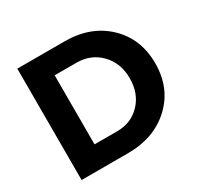

<svg xmlns="http://www.w3.org/2000/svg" viewBox="-151 -873 1071 1045"><g transform="rotate(-30 384.5 -350.0)"><path d="M77 0V-700H374Q537 -700 639.5 -602.5Q742 -505 742 -350Q742 -195 638 -97.5Q534 0 368 0ZM235 -133H378Q466 -133 523.5 -193.5Q581 -254 581 -349Q581 -445 521.5 -506Q462 -567 371 -567H235Z"/></g></svg>

Font: Trueno
Style: SBd
Weight: 600
Designer: Julieta Ulanovsky
Foundry: Julieta Ulanovsky
Version: Version 3.001b